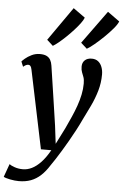

<svg xmlns="http://www.w3.org/2000/svg" viewBox="-108 -924 785 1222"><g transform="rotate(5 285.0 -312.5)"><path d="M78.5 -462.5Q75 -480 69.5 -486.2Q64 -492.5 56 -492.5Q48.5 -492.5 40.8 -488.8Q33 -485 23.5 -477L10 -509.5Q14.5 -515.5 30.5 -529.2Q46.5 -543 71 -555Q95.5 -567 124 -567Q150.5 -567 166.5 -559Q182.5 -551 191 -536Q199.5 -521 202.5 -500Q209.5 -452.5 216.8 -405Q224 -357.5 231 -310.2Q238 -263 245 -215.8Q252 -168.5 259 -121L273 -6.5L326 -111.5Q344 -150 360.5 -187.2Q377 -224.5 389.8 -260.8Q402.5 -297 410 -332.8Q417.5 -368.5 417.5 -403.5Q417.5 -429 412 -444.5Q406.5 -460 400.5 -474.5Q394.5 -489 394.5 -510.5Q394.5 -536 410.5 -551.2Q426.5 -566.5 455 -566.5Q479.5 -566.5 495.8 -553.8Q512 -541 520.2 -519.2Q528.5 -497.5 528.5 -472Q528.5 -418 513.8 -367.2Q499 -316.5 476.2 -268.5Q453.5 -220.5 430 -174Q414 -139.5 395 -103.8Q376 -68 356 -33.2Q336 1.5 317 32.8Q298 64 281.5 89.5Q265 115 252.5 132.5Q227.5 172.5 199 198.8Q170.5 225 136.5 237.8Q102.5 250.5 59.5 250.5Q33.5 250.5 3.5 244.5Q-26.5 238.5 -38 231.5L-8 148Q1.5 156 25.8 164.5Q50 173 79 173Q107.5 173 135.8 159.2Q164 145.5 192.5 115.8Q221 86 249 36.5H182.5ZM200.5 -626 161.5 -661.5 312 -876.5 387.5 -822.5Q382 -807 366 -785.5Q350 -764 328 -739.8Q306 -715.5 282.2 -692.8Q258.5 -670 236.8 -652.2Q215 -634.5 200.5 -626ZM417.5 -626.5 378.5 -661.5 531.5 -872.5 608 -817.5Q600.5 -798 576.5 -769.8Q552.5 -741.5 522.2 -712.2Q492 -683 463.5 -659.5Q435 -636 417.5 -626.5Z"/></g></svg>

Font: Merriweather SemiBold
Style: Italic
Weight: 600
Italic angle: -7.8°
Version: Version 2.101